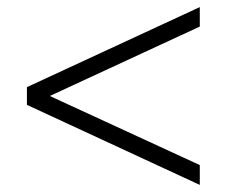

<svg xmlns="http://www.w3.org/2000/svg" viewBox="-20 -558 640 542"><path d="M544 -36 56 -262V-312L544 -538V-483L86 -271V-303L544 -92Z"/></svg>

Font: Nunito Sans 12pt Light
Style: Regular
Weight: 300
Designer: Vernon Adams
Foundry: Vernon Adams
Version: Version 3.101;gftools[0.9.27]